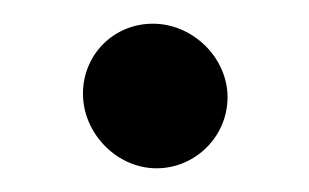

<svg xmlns="http://www.w3.org/2000/svg" viewBox="-20 -393 261 162"><path d="M50 -314C50 -280 79 -251 112 -251C145 -251 172 -278 172 -311C172 -344 143 -373 109 -373C76 -373 50 -347 50 -314Z"/></svg>

Font: Electronic
Style: Nord
Weight: 900
Version: Version 1.011